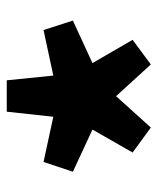

<svg xmlns="http://www.w3.org/2000/svg" viewBox="31 -886 467 569"><g transform="rotate(-90 264.5 -601.5)"><path d="M171 -388 264 -491 358 -388 431 -442 362 -561 488 -619 460 -706 325 -677 311 -815H218L203 -677L69 -706L40 -619L165 -561L97 -442Z"/></g></svg>

Font: Noto Sans T Chinese Black
Style: Bold
Weight: 900
Designer: Ryoko NISHIZUKA (kana & ideographs); Paul D. Hunt (Latin, Greek & Cyrillic); Wenlong ZHANG (bopomofo); Sandoll Communica
Foundry: Adobe Systems Incorporated
Version: Version 1.000;PS 1;hotconv 1.0.78;makeotf.lib2.5.61930